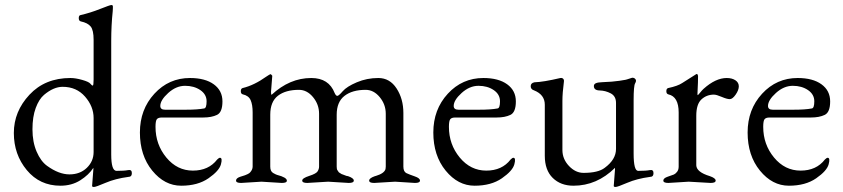

<svg xmlns="http://www.w3.org/2000/svg" viewBox="-20 -724 3349 763"><path d="M346 15 351 -51V-57Q333 -29 299 -7.5Q265 14 220 14Q138 14 86.5 -48Q35 -110 35 -195.5Q35 -281 97 -347.5Q159 -414 260 -414Q280 -414 306.5 -406.5Q333 -399 339 -391.5Q345 -384 348.5 -384Q352 -384 352 -408V-566Q352 -604 340.5 -618.5Q329 -633 301 -639Q293 -641 293 -652Q293 -663 300 -664Q339 -673 378 -688.5Q417 -704 422.5 -704Q428 -704 428.5 -699.5Q429 -695 428 -680Q422 -623 422 -562V-110Q422 -45 443 -45Q474 -45 489 -48Q504 -51 504 -36Q504 -21 490 -21Q438 -14 399.5 2.5Q361 19 353.5 19Q346 19 346 15ZM229 -379Q193 -379 155 -347Q135 -330 122 -295Q109 -260 109 -210Q109 -160 125.5 -121.5Q142 -83 167 -65Q214 -31 256 -31Q298 -31 325 -57Q352 -83 352 -120V-255Q352 -301 318 -340Q284 -379 229 -379Z M735 -414Q795 -414 829.5 -389Q864 -364 864 -321Q864 -278 842.5 -267.5Q821 -257 787 -257H623Q609 -257 603.5 -250.5Q598 -244 598 -220Q598 -150 641 -98Q684 -46 746.5 -46Q809 -46 843 -90Q850 -97 854 -97Q865 -97 858 -71Q851 -45 808.5 -15.5Q766 14 700 14Q634 14 585 -46Q536 -106 536 -197.5Q536 -289 593.5 -351.5Q651 -414 735 -414ZM617 -303Q617 -288 636 -288H718Q765 -288 791 -293Q801 -294 801 -321.5Q801 -349 776 -366Q751 -383 715.5 -383Q680 -383 648.5 -354.5Q617 -326 617 -303Z M1062 -423 1057 -359Q1057 -349 1059 -347Q1131 -414 1217 -414Q1287 -414 1310 -354Q1315 -343 1320.5 -343Q1326 -343 1342 -361.5Q1358 -380 1398 -397Q1438 -414 1483.5 -414Q1529 -414 1556 -372.5Q1583 -331 1583 -275V-62Q1583 -42 1595 -36Q1608 -30 1628.5 -23Q1649 -16 1649 -6.5Q1649 3 1629 3L1550 -2L1467 3Q1447 3 1447 -6.5Q1447 -16 1470 -24Q1471 -24 1474 -25Q1507 -35 1512 -52Q1513 -57 1513 -62V-272Q1513 -309 1489 -338Q1465 -367 1433 -367Q1380 -367 1349 -343Q1318 -319 1318 -268V-62Q1318 -51 1321 -47.5Q1324 -44 1325 -41.5Q1326 -39 1330 -37Q1334 -35 1335.5 -33.5Q1337 -32 1342.5 -30.5Q1348 -29 1349 -28Q1358 -24 1363 -24Q1386 -16 1386 -6.5Q1386 3 1366 3L1284 -2L1201 3Q1181 3 1181 -6.5Q1181 -16 1209 -25Q1237 -34 1242.5 -43.5Q1248 -53 1248 -62V-272Q1248 -309 1224 -338Q1200 -367 1168 -367Q1115 -367 1084.5 -343.5Q1054 -320 1054 -268V-62Q1054 -43 1065.5 -36.5Q1077 -30 1081 -29Q1120 -19 1120 -6Q1120 3 1100 3L1019 -2L938 3Q918 3 918 -6.5Q918 -16 934.5 -21.5Q951 -27 953.5 -27.5Q956 -28 964 -32Q972 -36 974 -39Q984 -50 984 -62V-277Q984 -308 976 -326Q968 -344 945 -349Q937 -351 937 -361.5Q937 -372 944 -374Q990 -385 1039 -420Q1051 -428 1054 -429Q1057 -430 1062 -423Z M1901 -414Q1961 -414 1995.5 -389Q2030 -364 2030 -321Q2030 -278 2008.5 -267.5Q1987 -257 1953 -257H1789Q1775 -257 1769.5 -250.5Q1764 -244 1764 -220Q1764 -150 1807 -98Q1850 -46 1912.5 -46Q1975 -46 2009 -90Q2016 -97 2020 -97Q2031 -97 2024 -71Q2017 -45 1974.5 -15.5Q1932 14 1866 14Q1800 14 1751 -46Q1702 -106 1702 -197.5Q1702 -289 1759.5 -351.5Q1817 -414 1901 -414ZM1783 -303Q1783 -288 1802 -288H1884Q1931 -288 1957 -293Q1967 -294 1967 -321.5Q1967 -349 1942 -366Q1917 -383 1881.5 -383Q1846 -383 1814.5 -354.5Q1783 -326 1783 -303Z M2419 15 2424 -51V-57Q2352 14 2259 14Q2208 14 2176.5 -17Q2145 -48 2145 -105V-308Q2145 -348 2102 -365Q2089 -369 2089 -381.5Q2089 -394 2104 -397Q2139 -398 2207 -414Q2214 -415 2218 -411Q2222 -407 2221 -400Q2215 -354 2215 -323V-128Q2215 -92 2241 -64.5Q2267 -37 2299 -37Q2357 -37 2383 -57Q2428 -90 2428 -132V-315Q2428 -342 2407 -353Q2386 -364 2363 -364.5Q2340 -365 2340 -382Q2340 -390 2348.5 -393.5Q2357 -397 2375 -397.5Q2393 -398 2411 -399.5Q2429 -401 2442 -403Q2455 -405 2460 -406Q2466 -406 2492 -415H2494Q2501 -415 2505.5 -409Q2510 -403 2504 -393Q2498 -383 2498 -326V-114Q2498 -45 2516 -45Q2547 -45 2562 -48Q2577 -51 2577 -36Q2577 -21 2563 -21Q2511 -14 2472.5 2.5Q2434 19 2426.5 19Q2419 19 2419 15Z M2804 3 2717 -2 2636 3Q2616 3 2616 -6.5Q2616 -16 2634 -22Q2652 -28 2658 -30.5Q2664 -33 2670.5 -41Q2677 -49 2677 -62V-277Q2677 -340 2636 -349Q2628 -351 2628 -361.5Q2628 -372 2635 -374Q2673 -382 2691 -394Q2725 -416 2736 -422.5Q2747 -429 2747 -429.5Q2747 -430 2749.5 -430Q2752 -430 2754 -423Q2754 -396 2752.5 -371Q2751 -346 2752.5 -346Q2754 -346 2758 -351Q2772 -368 2776 -371Q2824 -414 2868 -414Q2889 -414 2902.5 -405Q2916 -396 2916 -381Q2916 -366 2903.5 -348Q2891 -330 2880 -330Q2869 -330 2848 -339Q2827 -348 2817 -348Q2788 -348 2767.5 -329Q2747 -310 2747 -264V-67Q2748 -40 2801 -24Q2824 -16 2824 -6.5Q2824 3 2804 3Z M3150 -414Q3210 -414 3244.5 -389Q3279 -364 3279 -321Q3279 -278 3257.5 -267.5Q3236 -257 3202 -257H3038Q3024 -257 3018.5 -250.5Q3013 -244 3013 -220Q3013 -150 3056 -98Q3099 -46 3161.5 -46Q3224 -46 3258 -90Q3265 -97 3269 -97Q3280 -97 3273 -71Q3266 -45 3223.5 -15.5Q3181 14 3115 14Q3049 14 3000 -46Q2951 -106 2951 -197.5Q2951 -289 3008.5 -351.5Q3066 -414 3150 -414ZM3032 -303Q3032 -288 3051 -288H3133Q3180 -288 3206 -293Q3216 -294 3216 -321.5Q3216 -349 3191 -366Q3166 -383 3130.5 -383Q3095 -383 3063.5 -354.5Q3032 -326 3032 -303Z"/></svg>

Font: EB Garamond
Style: Regular
Weight: 400
Version: Version 0.012